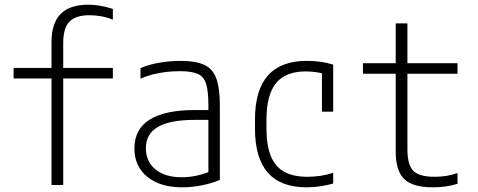

<svg xmlns="http://www.w3.org/2000/svg" viewBox="-20 -790 2040 820"><path d="M200 0V-455H38V-500H200V-609Q200 -691 239 -730.5Q278 -770 357 -770Q382 -770 407.5 -765.5Q433 -761 462 -752V-706Q434 -717 409.5 -721Q385 -725 362 -725Q303 -725 276.5 -697.5Q250 -670 250 -607V-500H462V-455H250V0Z M758 10Q664 10 609 -35Q554 -80 554 -156Q554 -238 619 -279Q684 -320 812 -320H894V-278H812Q706 -278 654.5 -248Q603 -218 603 -157Q603 -100 644 -66.5Q685 -33 756 -33Q792 -33 827.5 -41.5Q863 -50 887 -63L870 -31V-339Q870 -399 860.5 -431Q851 -463 824.5 -474.5Q798 -486 749 -486Q718 -486 688.5 -482.5Q659 -479 632 -472Q605 -465 580 -454V-499Q614 -514 659.5 -522Q705 -530 753 -530Q816 -530 852.5 -513Q889 -496 904 -454.5Q919 -413 919 -340V-22Q889 -8 844.5 1Q800 10 758 10Z M1289 10Q1069 10 1069 -240V-280Q1069 -530 1290 -530Q1353 -530 1403 -514V-313H1355V-505L1376 -472Q1355 -478 1332 -481.5Q1309 -485 1286 -485Q1200 -485 1159 -435Q1118 -385 1118 -278V-242Q1118 -170 1136.5 -124Q1155 -78 1193.5 -56.5Q1232 -35 1293 -35Q1321 -35 1348.5 -39Q1376 -43 1403 -52V-6Q1377 1 1348.5 5.5Q1320 10 1289 10Z M1828 10Q1743 10 1706.5 -25Q1670 -60 1670 -143V-475H1530V-520H1670V-690H1720V-520H1934V-475H1720V-152Q1720 -86 1745 -60.5Q1770 -35 1836 -35Q1863 -35 1887.5 -39Q1912 -43 1934 -51V-5Q1908 3 1882 6.5Q1856 10 1828 10Z"/></svg>

Font: M PLUS Code Latin Light
Style: Regular
Weight: 300
Designer: Coji Morishita
Foundry: UNDERFOREST DESIGN
Version: Version 1.002; ttfautohint (v1.8.3)